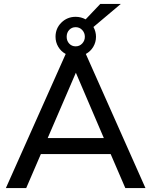

<svg xmlns="http://www.w3.org/2000/svg" viewBox="-20 -962 774 982"><path d="M546 -174H189L114 0H10L316 -686Q292 -699 278 -722.5Q264 -746 264 -774Q264 -817 294 -846.5Q324 -876 367 -876Q394 -876 418 -863L493 -942H598L458 -824Q471 -800 471 -774Q471 -746 457 -722.5Q443 -699 419 -686L724 0H621ZM321 -774Q321 -753 334 -739Q347 -725 367 -725Q387 -725 400.5 -739.5Q414 -754 414 -774Q414 -794 400.5 -808.5Q387 -823 367 -823Q347 -823 334 -809Q321 -795 321 -774ZM224 -256H511L368 -590Z"/></svg>

Font: wassup Sans
Style: Medium
Weight: 600
Version: Version 2.001